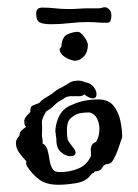

<svg xmlns="http://www.w3.org/2000/svg" viewBox="-20 -510 382 531"><path d="M142 1Q108 1 88.5 -13.5Q69 -28 55 -50Q51 -55 53 -64Q43 -74 33.5 -87Q24 -100 24 -115Q24 -121 27 -126Q30 -131 34 -135V-136Q34 -144 40 -149.5Q46 -155 52 -159Q47 -165 47 -173Q47 -180 51 -186Q55 -192 61 -197L64 -201Q63 -215 71 -218.5Q79 -222 88 -225Q95 -233 104 -238.5Q113 -244 123 -250Q136 -262 152 -269Q163 -275 172 -281Q181 -287 196 -287Q201 -287 205.5 -286Q210 -285 214 -283Q231 -280 239 -269.5Q247 -259 247 -250Q247 -238 237 -238Q227 -238 213 -249Q208 -244 201 -244H177Q173 -244 168.5 -243Q164 -242 160 -240Q155 -236 149.5 -233Q144 -230 139 -227Q132 -220 124.5 -213.5Q117 -207 108 -202Q95 -182 96 -170.5Q97 -159 96 -134Q96 -133 97.5 -124.5Q99 -116 97 -114Q108 -108 111.5 -95Q115 -82 117 -68Q119 -54 124.5 -44Q130 -34 145 -34Q174 -34 198 -44.5Q222 -55 232 -80Q232 -84 231.5 -87.5Q231 -91 231 -95Q231 -101 233 -106.5Q235 -112 242 -116L246 -118Q255 -133 255 -153Q255 -169 248.5 -182Q242 -195 228 -199Q207 -199 194 -195Q190 -193 185.5 -190.5Q181 -188 178 -185Q170 -179 167.5 -170Q165 -161 165 -151Q165 -144 165.5 -137Q166 -130 167 -125Q169 -119 173.5 -113.5Q178 -108 183 -101Q189 -94 189 -88Q189 -78 174 -78Q162 -78 148.5 -89.5Q135 -101 136 -126Q135 -130 134.5 -134Q134 -138 134 -143H133Q133 -169 144.5 -190.5Q156 -212 179 -220Q211 -235 252 -235Q280 -235 294 -217.5Q308 -200 313 -175.5Q318 -151 318 -130Q318 -132 315 -122Q312 -112 306.5 -97Q301 -82 294.5 -70Q288 -58 281 -57Q271 -57 265 -50Q259 -36 242 -36L240 -33Q239 -32 237.5 -31.5Q236 -31 234 -30L231 -26Q218 -8 190.5 -3.5Q163 1 142 1ZM187 -342Q183 -342 173 -345.5Q163 -349 154 -356.5Q145 -364 145 -374Q145 -375 145.5 -375Q146 -375 146 -376Q150 -380 150 -384Q152 -409 167.5 -415.5Q183 -422 195 -422Q203 -422 213 -408Q223 -394 223 -386Q223 -366 212 -354Q201 -342 187 -342ZM122 -443Q100 -443 90 -448Q80 -453 80 -473Q80 -489 97 -489Q117 -489 133 -487Q149 -485 170 -485Q186 -485 198.5 -486Q211 -487 224 -487H251Q258 -487 262 -488.5Q266 -490 270 -490Q276 -490 282 -484Q288 -478 288 -469V-466Q288 -460 286 -453.5Q284 -447 275 -447Q261 -447 248 -448Q235 -449 223 -449Q198 -449 172.5 -446Q147 -443 122 -443Z"/></svg>

Font: Are You Serious
Style: Regular
Weight: 400
Designer: Robert E. Leuschke
Foundry: Robert E. Leuschke
Version: Version 1.100